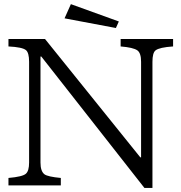

<svg xmlns="http://www.w3.org/2000/svg" viewBox="-20 -899 880 931"><path d="M323.7 -878.9 556.2 -794.9 542 -763.2 293 -810.1ZM21 -710H198.2L660.2 -136.2H664.1V-599.1Q664.1 -642.1 646 -654.8Q626 -668.9 564.9 -673.8V-710H819.3V-673.8Q752.9 -669.4 734.4 -654.8Q719.2 -643.1 719.2 -599.1V12.2H680.2L180.2 -625H176.3V-110.8Q176.3 -68.4 195.8 -53.7Q211.9 -42 274.9 -36.1V0H21V-36.1Q89.4 -42 105.5 -56.6Q121.1 -70.3 121.1 -110.8V-599.1Q121.1 -643.1 106 -655.8Q88.9 -670.4 21 -673.8Z"/></svg>

Font: BIZ UDPMincho
Style: Regular
Weight: 400
Designer: TypeBank Co., Ltd.
Foundry: Morisawa Inc.
Version: Version 1.06